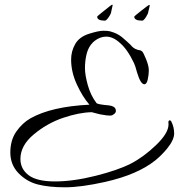

<svg xmlns="http://www.w3.org/2000/svg" viewBox="-20 -723 762 818"><path d="M535 -533Q550 -515 564 -512Q566 -510 573 -509.5Q580 -509 585.5 -504Q591 -499 602.5 -470.5Q614 -442 614 -423.5Q614 -405 609.5 -384.5Q605 -364 595 -364Q579 -364 564 -414Q556 -444 551 -454Q523 -513 491 -540Q462 -567 432 -567Q419 -567 406 -562Q358 -542 347 -484Q342 -460 342 -432Q342 -404 354 -360.5Q366 -317 391 -284Q396 -278 444 -274Q469 -271 473 -256.5Q477 -242 461 -234Q456 -227 418 -234Q408 -235 392 -239.5Q376 -244 371 -245Q317 -244 249 -221Q181 -198 124 -150.5Q67 -103 67 -46Q67 -3 102 23.5Q137 50 214.5 50Q292 50 387.5 26Q483 2 537.5 -26Q592 -54 645 -105Q698 -156 698 -193Q698 -199 697.5 -203Q697 -207 700.5 -209.5Q704 -212 709 -207Q722 -182 722 -154.5Q722 -127 692 -90Q668 -61 642 -40Q566 21 428 52Q325 75 257 75Q189 75 141.5 63Q94 51 59 15Q24 -21 24 -73.5Q24 -126 49.5 -162.5Q75 -199 110 -219Q199 -269 361 -277Q332 -310 307.5 -363Q283 -416 283 -469Q283 -505 300.5 -535.5Q318 -566 359 -579Q400 -592 420 -592Q440 -592 449 -589.5Q458 -587 464.5 -584.5Q471 -582 476.5 -579.5Q482 -577 488 -573Q494 -569 498 -566Q502 -563 508 -557.5Q514 -552 520 -547Q526 -542 535 -533ZM460 -701 454 -674Q454 -666 443.5 -650.5Q433 -635 427 -635Q394 -635 394 -652Q394 -654 422 -676Q455 -703 457.5 -703Q460 -703 460 -701ZM586 -635Q552 -635 552 -652Q552 -654 582.5 -678Q613 -702 615.5 -702Q618 -702 618 -700Q618 -698 616 -690L612 -674Q612 -666 602 -650.5Q592 -635 586 -635Z"/></svg>

Font: Allura
Style: Regular
Weight: 400
Designer: Robert E. Leuschke
Foundry: Robert E. Leuschke
Version: Version 1.004